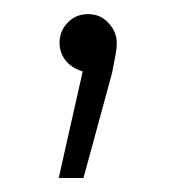

<svg xmlns="http://www.w3.org/2000/svg" viewBox="-20 -97 253 276"><path d="M147.8 -35.6Q147.8 -26.7 145.6 -15.6Q143.3 -4.4 141.1 7.8L100 158.9H64.4L98.9 5.6Q83.3 1.1 74.4 -10Q65.6 -21.1 65.6 -35.6Q65.6 -52.2 77.2 -64.4Q88.9 -76.7 106.7 -76.7Q124.4 -76.7 136.1 -63.9Q147.8 -51.1 147.8 -35.6Z"/></svg>

Font: Paperlogy 2 ExtraLight
Style: Regular
Weight: 250
Designer: redesigned by Lee Juim, glyphs from Gmarket Sans & Montserrat
Foundry: PT&
Version: Version 1.001